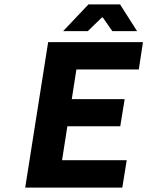

<svg xmlns="http://www.w3.org/2000/svg" viewBox="-20 -850 668 870"><path d="M266.1 -709 380.9 -830.1H523.9L601.1 -709H488.8L445.8 -771H441.9L377.9 -709ZM94.2 0 198.2 -659.2H627.9L608.9 -535.2H326.2L305.2 -400.9H544.9L524.9 -277.8H285.2L261.2 -124H554.2L534.2 0Z"/></svg>

Font: Office Code Pro D Bold Italic
Style: Regular
Weight: 700
Italic angle: -9°
Designer: Nathan Rutzky & Paul D. Hunt
Foundry: Adobe Systems Incorporated
Version: Version 1.004;PS 001.004;hotconv 1.0.70;makeotf.lib2.5.58329